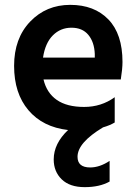

<svg xmlns="http://www.w3.org/2000/svg" viewBox="-20 -532 569 790"><path d="M431 215Q390 238 328.5 238Q267 238 234 206Q201 174 201 124Q201 59 260 3Q156 -9 97 -78.5Q38 -148 38 -261Q38 -374 104 -443Q170 -512 269 -512Q368 -512 426 -452Q484 -392 484 -277Q484 -249 477 -205H159Q172 -150 213.5 -121Q255 -92 326 -92Q397 -92 452 -132V-28Q432 -16 404 -8Q299 55 299 113Q299 157 351 157Q390 157 431 130ZM157 -295H370V-310Q368 -359 343.5 -388.5Q319 -418 274 -418Q229 -418 197.5 -386.5Q166 -355 157 -295Z"/></svg>

Font: Hind Jalandhar SemiBold
Style: Regular
Weight: 600
Designer: Namrata Goyal
Foundry: Indian Type Foundry
Version: Version 0.702;PS 1.0;hotconv 1.0.81;makeotf.lib2.5.63406